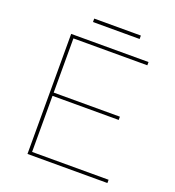

<svg xmlns="http://www.w3.org/2000/svg" viewBox="-146 -937 960 1052"><g transform="rotate(20 334.0 -411.0)"><path d="M133 -700H584V-681H153V-19H599V0H133ZM148 -365H539V-346H148ZM223 -822H495V-802H223Z"/></g></svg>

Font: iiserrat Thin
Style: Regular
Weight: 100
Designer: Akira Ohta
Foundry: Akira Ohta
Version: Version 1.200;Glyphs 3.3.1 (3343)